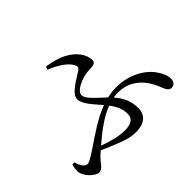

<svg xmlns="http://www.w3.org/2000/svg" viewBox="-153 -1024 1305 1305"><g transform="rotate(-45 500.0 -371.0)"><path d="M149 12C183 12 198 -29 233 -62L262 -88C310 -65 355 -48 393 -33C441 -14 478 -5 520 -5C597 -5 646 -41 646 -112C646 -170 627 -223 578 -279C593 -282 608 -283 624 -283C747 -283 818 -195 852 -109C865 -73 878 -47 902 -47C931 -47 944 -69 944 -94C944 -124 933 -153 906 -192C863 -255 766 -317 639 -317C609 -317 580 -313 551 -307C504 -352 434 -407 434 -445C434 -488 519 -520 563 -527C604 -533 656 -523 656 -561C656 -621 609 -677 547 -710C504 -734 454 -745 402 -754L392 -732C464 -703 525 -664 547 -620C556 -602 555 -593 537 -579C497 -551 394 -502 394 -446C394 -397 449 -344 495 -290C403 -256 317 -196 227 -135C164 -94 147 -85 131 -85C110 -85 87 -116 77 -157L57 -156C52 -139 49 -120 49 -100C49 -48 114 12 149 12ZM517 -262C553 -214 567 -176 567 -134C567 -93 541 -67 474 -67C415 -67 345 -86 286 -109C366 -178 441 -234 517 -262Z"/></g></svg>

Font: Source Han Serif CN Medium
Style: Regular
Weight: 500
Designer: Ryoko NISHIZUKA 西塚涼子 (kana & ideographs); Frank Grießhammer (Latin, Greek & Cyrillic); Wenlong ZHANG 张文龙 (bopomofo); San
Foundry: Adobe
Version: Version 2.002;hotconv 1.1.0;makeotfexe 2.6.0